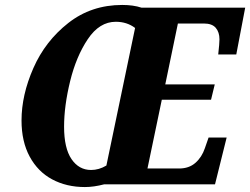

<svg xmlns="http://www.w3.org/2000/svg" viewBox="-20 -745 1011 776"><path d="M67 -258Q67 -361 115 -470Q163 -579 256 -652Q349 -725 474 -725Q519 -725 552 -714H971L935 -525H862Q867 -570 867 -586Q867 -615 852 -632.5Q837 -650 804 -650H699L648 -404H848L833 -342H634L576 -64H704Q744 -64 770 -87Q796 -110 808 -146L823 -189H896L849 0H401Q359 11 323 11Q249 11 191 -20Q133 -51 100 -112Q67 -173 67 -258ZM410 -76 526 -632Q493 -657 448 -657Q382 -657 335 -587Q288 -517 263.5 -417Q239 -317 239 -233Q239 -146 269 -102Q299 -58 348 -58Q380 -58 410 -76Z"/></svg>

Font: Noto Serif NarrowExtraBold
Style: Italic
Weight: 800
Width: 4
Italic angle: -12°
Designer: Monotype Design Team
Foundry: Monotype Imaging Inc.
Version: Version 1.001